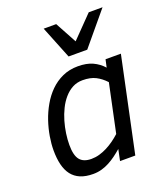

<svg xmlns="http://www.w3.org/2000/svg" viewBox="-142 -864 846 977"><g transform="rotate(-20 281.0 -375.5)"><path d="M44.9 -167Q44.9 -201.2 51.5 -241Q58.1 -280.8 71.5 -320.8Q85 -360.8 106.2 -397.9Q127.4 -435.1 156.5 -463.9Q185.5 -492.7 223.1 -509.8Q260.7 -526.9 307.1 -526.9Q354 -526.9 386.5 -512Q418.9 -497.1 442.9 -470.2L452.1 -512.2H535.2L426.8 0H344.2L356.9 -61Q338.9 -45.4 320.3 -31.7Q301.8 -18.1 282 -7.6Q262.2 2.9 240.5 9Q218.8 15.1 194.8 15.1Q154.3 15.1 125.7 3.2Q97.2 -8.8 79.3 -32Q61.5 -55.2 53.2 -89.1Q44.9 -123 44.9 -167ZM428.2 -397Q403.8 -423.3 375.5 -437.7Q347.2 -452.1 305.2 -452.1Q274.9 -452.1 250.2 -439Q225.6 -425.8 206.1 -403.3Q186.5 -380.9 172.1 -351.6Q157.7 -322.3 148.4 -290.5Q139.2 -258.8 134.5 -226.3Q129.9 -193.8 129.9 -165Q129.9 -108.4 149.7 -84.2Q169.4 -60.1 211.9 -60.1Q233.9 -60.1 255.4 -66.2Q276.9 -72.3 297.4 -82.8Q317.9 -93.3 336.9 -106.9Q356 -120.6 373 -136.2ZM277.3 -766.1 340.3 -649.9 453.6 -766.1H528.3L381.3 -589.8H280.3L209.5 -766.1Z"/></g></svg>

Font: Lorenzo Sans
Style: Italic
Weight: 400
Italic angle: -12°
Foundry: Intel Corporation
Version: Version 1.00; ttfautohint (v1.5)